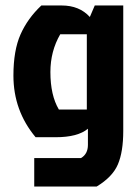

<svg xmlns="http://www.w3.org/2000/svg" viewBox="-20 -531 509 701"><path d="M430 -511V-53Q430 23 410.5 69Q391 115 333 150H105V46H276Q301 31 301 -2V-61Q264 -30 183 -30H110Q29 -127 29 -255Q29 -347 55 -405.5Q81 -464 131 -511H205Q270 -511 308 -469L326 -511ZM297 -406H200Q164 -344 164 -268Q164 -183 195 -131H297Z"/></svg>

Font: Jockey One
Style: Regular
Weight: 400
Designer: TypeTogether
Foundry: TypeTogether
Version: Version 1.002